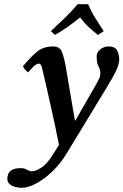

<svg xmlns="http://www.w3.org/2000/svg" viewBox="-20 -666 590 918"><path d="M295 -344 338 -90 340 -89 441 -265Q454 -288 457 -297.5Q460 -307 460 -317Q460 -329 455.5 -338Q451 -347 446.5 -360Q442 -373 442 -396Q442 -415 459 -429.5Q476 -444 499 -444Q529 -444 539.5 -425.5Q550 -407 550 -381Q550 -361 536.5 -331Q523 -301 488 -244L299 67Q269 117 230 154Q191 191 152.5 211.5Q114 232 83 232Q72 232 55.5 228.5Q39 225 27 215Q15 205 15 188Q15 179 19 167Q23 155 37 146.5Q51 138 80 138Q97 138 109 145.5Q121 153 135 153Q149 153 177 136Q205 119 236 68L262 27Q255 -11 244.5 -59.5Q234 -108 223 -157.5Q212 -207 202.5 -248.5Q193 -290 187 -315.5Q181 -341 181 -341Q176 -362 166 -362Q156 -362 140.5 -348Q125 -334 115 -320Q96 -332 90 -350Q128 -395 158 -419.5Q188 -444 234 -444Q267 -444 277.5 -414.5Q288 -385 295 -344ZM401 -646Q416 -611 436 -579Q456 -547 476 -517L448 -499Q423 -519 403 -537.5Q383 -556 363 -583Q329 -555 303 -537Q277 -519 243 -499L223 -517Q255 -547 289 -579.5Q323 -612 351 -646Z"/></svg>

Font: Libertinus Serif SemiBold
Style: Italic
Weight: 600
Italic angle: -11.5°
Designer: Philipp H. Poll, Khaled Hosny
Foundry: Caleb Maclennan
Version: Version 7.051;RELEASE